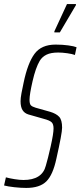

<svg xmlns="http://www.w3.org/2000/svg" viewBox="-38 -915 396 943"><path d="M-18 -4 -9 -44Q9 -39 34 -35Q59 -31 77 -31Q169 -31 187 -101Q197 -134 211 -196.5Q225 -259 225 -284Q225 -306 215 -315Q205 -324 178 -331L101 -353Q82 -359 72.5 -374.5Q63 -390 63 -418Q63 -433 67.5 -457.5Q72 -482 78 -509Q98 -605 131.5 -650.5Q165 -696 235 -696Q269 -696 297.5 -692Q326 -688 338 -683L330 -645Q317 -650 292.5 -653.5Q268 -657 248 -657Q212 -657 190.5 -646.5Q169 -636 157 -616Q137 -582 122 -516.5Q107 -451 107 -425Q107 -405 113.5 -398Q120 -391 137 -386L208 -366Q238 -357 252.5 -341.5Q267 -326 267 -288Q267 -260 239 -136Q222 -56 189.5 -24Q157 8 91 8Q64 8 32.5 4.5Q1 1 -18 -4ZM229 -756V-761L291 -895H335V-890L256 -756Z"/></svg>

Font: Saira Ultra Condensed ExLight
Style: Italic
Weight: 200
Width: 1
Italic angle: -12°
Designer: Hector Gatti with collaboration of the Omnibus-Type team
Foundry: Omnibus-Type
Version: Version 1.001; ttfautohint (v1.8)